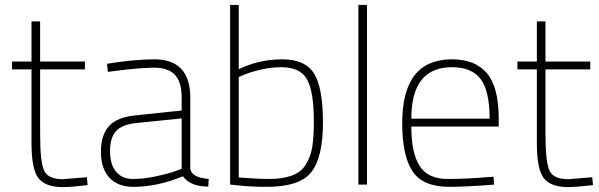

<svg xmlns="http://www.w3.org/2000/svg" viewBox="-20 -750 2435 780"><path d="M325 -468H143V-206Q143 -91 159.5 -56.5Q176 -22 235 -22L333 -30L336 2Q270 10 235 10Q164 10 136 -26.5Q108 -63 108 -168V-468H29V-500H108V-663H143V-500H325Z M753 -353V-65Q757 -29 828 -23L826 8Q753 8 723 -34Q621 9 521 9Q459 9 424.5 -28Q390 -65 390 -133.5Q390 -202 423 -238Q456 -274 528 -281L718 -301V-353Q718 -417 690.5 -446Q663 -475 607 -475Q550 -475 449 -462L418 -458L415 -491Q527 -509 607 -509Q753 -509 753 -353ZM690 -54 718 -64V-269L532 -250Q475 -244 451 -217Q427 -190 427 -136Q427 -82 451.5 -52.5Q476 -23 520 -23Q564 -23 613 -33.5Q662 -44 690 -54Z M950 -469Q1033 -509 1126.5 -509Q1220 -509 1256 -451Q1292 -393 1292 -252Q1292 -111 1245 -51Q1198 9 1064 9Q994 9 937 2L915 0V-730H950ZM950 -29Q1028 -23 1076.5 -23Q1125 -23 1163.5 -36Q1202 -49 1222 -81Q1242 -113 1248.5 -152.5Q1255 -192 1255 -258Q1255 -376 1228 -426.5Q1201 -477 1122 -477Q1082 -477 1039 -467Q996 -457 973 -447L950 -437Z M1436 0V-730H1471V0Z M1955 -30 1985 -32 1987 0Q1875 9 1802 9Q1696 8 1655 -55.5Q1614 -119 1614 -250Q1614 -509 1816 -509Q1911 -509 1958.5 -452Q2006 -395 2006 -269V-236H1651Q1651 -128 1685 -75.5Q1719 -23 1798 -23Q1877 -23 1955 -30ZM1651 -268H1969Q1969 -381 1932.5 -429Q1896 -477 1816 -477Q1651 -477 1651 -268Z M2378 -468H2196V-206Q2196 -91 2212.5 -56.5Q2229 -22 2288 -22L2386 -30L2389 2Q2323 10 2288 10Q2217 10 2189 -26.5Q2161 -63 2161 -168V-468H2082V-500H2161V-663H2196V-500H2378Z"/></svg>

Font: Titillium Web ExtraLight
Style: Regular
Weight: 275
Version: Version 1.002;PS 57.000;hotconv 1.0.70;makeotf.lib2.5.55311